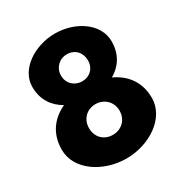

<svg xmlns="http://www.w3.org/2000/svg" viewBox="-195 -982 1077 1139"><g transform="rotate(-30 343.5 -412.5)"><path d="M613 -632C613 -754 484 -840 343 -840C207 -840 70 -754 70 -632C70 -541 116 -481 179 -445C96 -407 35 -335 35 -222C35 -83 184 15 344 15C499 15 652 -83 652 -222C652 -335 590 -407 507 -445C569 -481 613 -541 613 -632ZM435 -605C435 -550 397 -513 344 -513C293 -513 251 -550 251 -605C251 -658 291 -698 344 -698C398 -698 435 -658 435 -605ZM239 -252C239 -314 284 -357 343 -357C401 -357 448 -314 448 -252C448 -191 403 -147 343 -147C281 -147 239 -191 239 -252Z"/></g></svg>

Font: Hussar Techniczny
Style: Bold 
Weight: 700
Foundry: Cannot Into Space Fonts
Version: Version 0.77